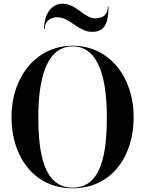

<svg xmlns="http://www.w3.org/2000/svg" viewBox="-20 -1007 784 1037"><path d="M289 -914C356.5 -914 404 -835 476.5 -835C543 -835 566 -877 566 -972H562.5C562.5 -927.5 537 -908 494.5 -908C434 -908 393 -987 317.5 -987C261 -987 218 -935 218 -850H221.5C221.5 -894.5 254 -914 289 -914ZM372.5 10C580.5 10 702 -159.5 702 -375C702 -590.5 570.5 -760 372.5 -760C174.5 -760 42 -590.5 42 -375C42 -159.5 164.5 10 372.5 10ZM372.5 -756.5C519 -756.5 557 -569.5 557 -375C557 -180.5 529 6.5 372.5 6.5C216 6.5 187 -180.5 187 -375C187 -569.5 226 -756.5 372.5 -756.5Z"/></svg>

Font: Bodoni* 48pt Medium
Style: Regular
Weight: 500
Version: Version 2.3